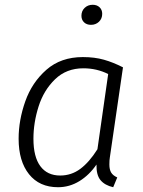

<svg xmlns="http://www.w3.org/2000/svg" viewBox="-20 -773 600 804"><path d="M495 -491 440 -114Q438 -103 438 -84Q438 -63 445.5 -50.5Q453 -38 471 -30L454 11Q419 3 401 -18.5Q383 -40 384 -84Q354 -40 312.5 -14.5Q271 11 223 11Q145 11 101.5 -43.5Q58 -98 58 -192Q58 -270 86 -349Q114 -428 174.5 -481Q235 -534 327 -534Q376 -534 415 -523Q454 -512 495 -491ZM120 -192Q120 -116 149 -77Q178 -38 232 -38Q279 -38 316.5 -66Q354 -94 388 -148L433 -463Q385 -487 329 -487Q258 -487 210.5 -441Q163 -395 141.5 -327Q120 -259 120 -192ZM321 -707Q321 -727 334.5 -740Q348 -753 368 -753Q386 -753 397 -742.5Q408 -732 408 -715Q408 -695 394.5 -682Q381 -669 361 -669Q343 -669 332 -679.5Q321 -690 321 -707Z"/></svg>

Font: FiraGO Light
Style: Italic
Weight: 300
Italic angle: -8°
Designer: bBox Type GmbH
Foundry: bBox Type GmbH
Version: Version 1.001